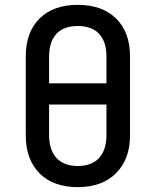

<svg xmlns="http://www.w3.org/2000/svg" viewBox="-20 -760 640 790"><path d="M300 10Q199 10 142.5 -47Q86 -104 86 -203V-528Q86 -627 142.5 -683.5Q199 -740 300 -740Q401 -740 458 -683.5Q515 -627 515 -528V-203Q515 -105 457.5 -47.5Q400 10 300 10ZM182 -417H418V-527Q418 -588 388 -620.5Q358 -653 300 -653Q242 -653 212 -620.5Q182 -588 182 -527ZM300 -77Q357 -77 387.5 -110Q418 -143 418 -204V-330H182V-204Q182 -143 212.5 -110Q243 -77 300 -77Z"/></svg>

Font: JetBrains Mono NL Medium
Style: Regular
Weight: 500
Monospace: yes
Designer: Philipp Nurullin, Konstantin Bulenkov
Foundry: JetBrains
Version: Version 2.305; ttfautohint (v1.8.4.7-5d5b)